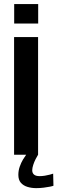

<svg xmlns="http://www.w3.org/2000/svg" viewBox="-20 -780 290 968"><path d="M51.5 -759.5V-661.5H172.5V-759.5ZM51 0H172V-593H51ZM162.5 168.5Q181.5 168.5 199.8 166.2Q218 164 231.5 161.2Q245 158.5 249.5 156.5L248 95.5Q242.5 97.5 231.2 100.5Q220 103.5 206.2 105.8Q192.5 108 180 108Q160.5 108 151.5 100.2Q142.5 92.5 142.5 78.5Q142.5 67 147.5 51.5Q152.5 36 159.8 21.8Q167 7.5 172 0H112Q105.5 8.5 96 24.2Q86.5 40 79.5 60Q72.5 80 72.5 101.5Q72.5 127 85.2 141.5Q98 156 118.5 162.2Q139 168.5 162.5 168.5Z"/></svg>

Font: Anybody UltraCondensed Thin Medium
Style: Regular
Weight: 500
Version: Version 1.111